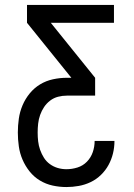

<svg xmlns="http://www.w3.org/2000/svg" viewBox="-20 -550 540 775"><path d="M248 205Q273 205 298 200.5Q323 196 346 185Q369 174 387.5 156Q406 138 418 116Q430 94 436 69.5Q442 45 442 19H362Q362 42 354.5 64Q347 86 331 102.5Q315 119 293 126Q271 133 248 133Q230 133 213 128Q196 123 181.5 112.5Q167 102 157.5 87Q148 72 142 55Q136 38 134 20.5Q132 3 132 -15Q132 -33 134 -51Q136 -69 142 -86Q148 -103 158 -118Q168 -133 182.5 -144Q197 -155 214.5 -159.5Q232 -164 250 -164H364V-236L185 -458H440V-530H89V-458L268 -236H250Q222 -236 194 -230Q166 -224 142 -209.5Q118 -195 100 -173Q82 -151 71 -125Q60 -99 56 -71Q52 -43 52 -15Q52 13 56 41Q60 69 71 94.5Q82 120 99.5 142Q117 164 141 178.5Q165 193 192.5 199Q220 205 248 205Z"/></svg>

Font: Iosevka SS09
Style: Regular
Weight: 400
Monospace: yes
Designer: Belleve Invis
Foundry: Belleve Invis
Version: Version 5.2.1; ttfautohint (v1.8.3)